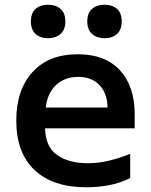

<svg xmlns="http://www.w3.org/2000/svg" viewBox="-20 -783 640 814"><path d="M346 11Q204 11 126.5 -62Q49 -135 49 -272Q49 -401 117.5 -477Q186 -553 310 -553Q426 -553 488.5 -485Q551 -417 551 -299V-239H171Q173 -160 222.5 -125.5Q272 -91 353 -91Q397 -91 441 -101.5Q485 -112 532 -131V-28Q487 -6 440.5 2.5Q394 11 346 11ZM174 -327H436Q435 -387 402 -422Q369 -457 312 -457Q254 -457 217.5 -422.5Q181 -388 174 -327ZM423 -621Q391 -621 370.5 -639Q350 -657 350 -692Q350 -728 370.5 -745.5Q391 -763 423 -763Q456 -763 476 -745.5Q496 -728 496 -692Q496 -657 476 -639Q456 -621 423 -621ZM184 -621Q151 -621 131 -639Q111 -657 111 -692Q111 -728 131 -745.5Q151 -763 184 -763Q216 -763 236.5 -745.5Q257 -728 257 -692Q257 -657 236.5 -639Q216 -621 184 -621Z"/></svg>

Font: Noto Sans Mono SemiBold
Style: Regular
Weight: 600
Designer: Monotype Design Team
Foundry: Monotype Imaging Inc.
Version: Version 2.014; ttfautohint (v1.8.4.7-5d5b)